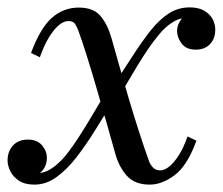

<svg xmlns="http://www.w3.org/2000/svg" viewBox="-50 -490 605 520"><path d="M355.5 10Q315.5 10 294 -13.5Q272.5 -37 262.5 -73Q253.5 -105 240.5 -150.8Q227.5 -196.5 213.2 -245.5Q199 -294.5 185.5 -337.5Q172 -380.5 162 -407.5Q159 -415.5 154 -424.2Q149 -433 135 -433Q122.5 -433 109 -421.5Q95.5 -410 82.2 -388.2Q69 -366.5 58 -335L34 -346.5Q59 -414 90.5 -441.8Q122 -469.5 163.5 -469.5Q203.5 -469.5 222.8 -446Q242 -422.5 252 -386.5Q261.5 -353 273.5 -310.5Q285.5 -268 299 -222.2Q312.5 -176.5 326.8 -132.5Q341 -88.5 354 -52.5Q357 -44.5 364.2 -36.5Q371.5 -28.5 384 -28.5Q395.5 -28.5 408.5 -39Q421.5 -49.5 434.5 -70Q447.5 -90.5 458 -120.5L482 -109Q457.5 -41.5 423.2 -15.8Q389 10 355.5 10ZM43.5 10Q17.5 10 1.5 -0.5Q-14.5 -11 -22 -26.2Q-29.5 -41.5 -29.5 -55.5Q-29.5 -80 -14.8 -96Q0 -112 25.5 -112Q50.5 -112 63.8 -96.5Q77 -81 77 -62Q77 -49.5 71.5 -38Q66 -26.5 54.8 -19.5Q43.5 -12.5 25.5 -12.5Q15.5 -12.5 2.8 -17.5Q-10 -22.5 -19.2 -32.2Q-28.5 -42 -28.5 -55.5H-2.5Q-2.5 -39.5 10.8 -30.2Q24 -21 50 -21Q65 -21 78.5 -27.5Q92 -34 104 -44.5Q116 -55 125 -65.5Q138.5 -82 151.2 -100.5Q164 -119 182 -148.2Q200 -177.5 227.5 -224.5L253.5 -211.5Q231 -175 207 -136.2Q183 -97.5 157.2 -64.2Q131.5 -31 103.2 -10.5Q75 10 43.5 10ZM276.5 -235.5 250 -249Q282 -296 307.8 -336.2Q333.5 -376.5 357.5 -406.8Q381.5 -437 407 -453.5Q432.5 -470 464 -470Q487.5 -470 503 -461Q518.5 -452 525.8 -438.2Q533 -424.5 533 -410Q533 -385.5 518.8 -370.5Q504.5 -355.5 480 -355.5Q454.5 -355.5 442 -372Q429.5 -388.5 429.5 -407Q429.5 -423.5 442 -439Q454.5 -454.5 478.5 -454.5Q488.5 -454.5 501 -448Q513.5 -441.5 522.8 -431.2Q532 -421 532 -410H506Q506 -423.5 492.8 -432.2Q479.5 -441 453 -441Q438.5 -441 424.8 -433.8Q411 -426.5 399.2 -416Q387.5 -405.5 379 -394.5Q365.5 -378 352.5 -359.2Q339.5 -340.5 322 -311.8Q304.5 -283 276.5 -235.5Z"/></svg>

Font: Bodoni Moda 9pt
Style: Italic
Weight: 400
Italic angle: -13°
Designer: Owen Earl
Foundry: indestructible type
Version: Version 2.005